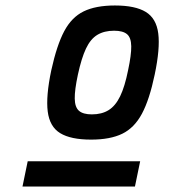

<svg xmlns="http://www.w3.org/2000/svg" viewBox="-20 -834 640 700"><path d="M312 -325Q238 -325 199.5 -348.5Q161 -372 154 -427.5Q147 -483 167 -578Q187 -669 214 -720Q241 -771 285 -792.5Q329 -814 399 -814Q473 -814 511.5 -790.5Q550 -767 557 -712Q564 -657 544 -562Q525 -471 497.5 -419.5Q470 -368 426 -346.5Q382 -325 312 -325ZM315 -417Q351 -417 376 -432.5Q401 -448 418 -483Q435 -518 447 -578Q459 -634 458.5 -665.5Q458 -697 443 -709.5Q428 -722 396 -722Q360 -722 335 -707Q310 -692 293.5 -657Q277 -622 264 -562Q252 -506 252.5 -474.5Q253 -443 268 -430Q283 -417 315 -417ZM62 -154 81 -246H491L472 -154Z"/></svg>

Font: Victor Mono Thin
Style: Italic
Weight: 100
Italic angle: -12°
Monospace: yes
Designer: Rune Bjørnerås
Version: Version 1.561;gftools[0.9.30]